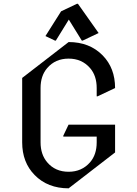

<svg xmlns="http://www.w3.org/2000/svg" viewBox="-20 -980 728 1019"><path d="M344.2 19.5Q232.9 19.5 163.6 -51.3Q97.7 -118.7 97.7 -224.6V-566.4L344.2 -756.8Q455.6 -756.8 524.9 -686Q590.8 -618.7 590.8 -512.7L498 -468.8H493.2V-512.7Q493.2 -578.1 458 -618.7Q414.6 -668.9 344.2 -668.9Q273.4 -668.9 230.5 -618.7Q195.3 -578.1 195.3 -512.7V-224.6Q195.3 -160.2 230.5 -118.7Q272.9 -68.4 344.2 -68.4Q414.1 -68.4 458 -118.7Q493.2 -159.2 493.2 -224.6V-254.9H315.9V-259.8L343.8 -318.4H590.8V-170.9ZM393.6 -960 503.4 -804.7 418.9 -764.6H414.1L345.2 -876L276.4 -764.6H271.5L221.2 -788.6L304.2 -919.9L388.7 -960Z"/></svg>

Font: Nova Cut
Style: Book
Weight: 400
Version: Version 2.000